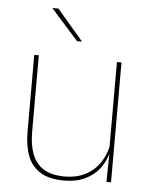

<svg xmlns="http://www.w3.org/2000/svg" viewBox="-51 -722 610 775"><g transform="rotate(5 254.0 -335.0)"><path d="M92 -485.5V-175.5Q92 -123 106.2 -85.2Q120.5 -47.5 152.5 -27.2Q184.5 -7 238 -7Q288 -7 324.5 -26.8Q361 -46.5 383.2 -81.2Q405.5 -116 412 -160.5L421 -141.5H415.5Q411 -101 389.2 -66.5Q367.5 -32 329.2 -11.2Q291 9.5 237 9.5Q177 9.5 141 -12.8Q105 -35 89.2 -76.2Q73.5 -117.5 73.5 -174.5V-485.5ZM427 -485.5V0H408.5L410.5 -127H408.5V-485.5ZM154.5 -680 260.5 -556V-555.5H241L130.5 -679V-680Z"/></g></svg>

Font: Anek Gurmukhi Medium Thin
Style: Regular
Weight: 250
Version: Version 1.003